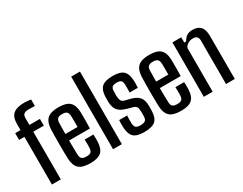

<svg xmlns="http://www.w3.org/2000/svg" viewBox="-88 -1317 2317 1833"><g transform="rotate(-30 1070.5 -400.5)"><path d="M74 0V-525.5H15.5V-600H74V-667Q73.5 -743 112.5 -776Q151.5 -809 236 -809Q252 -809 271.8 -807.2Q291.5 -805.5 308 -802.5V-730.5Q292.5 -731 274.5 -731.8Q256.5 -732.5 237 -732.5Q204 -732.5 187.8 -719.5Q171.5 -706.5 172 -674V-600H288V-525.5H172V0Z M496.5 8Q409 8 371.5 -25.8Q334 -59.5 330 -134.5Q329 -167.5 328.2 -210.2Q327.5 -253 327.5 -298.8Q327.5 -344.5 328.2 -387.8Q329 -431 330 -464Q334.5 -542 373.2 -575Q412 -608 495 -608Q579 -608 616 -574.8Q653 -541.5 656.5 -468Q657 -456.5 657.2 -425.5Q657.5 -394.5 657.2 -355.8Q657 -317 655.5 -282H426Q426 -243.5 426.8 -204.2Q427.5 -165 428.5 -124Q429.5 -92 445 -79.2Q460.5 -66.5 495 -66.5Q529.5 -66.5 543.8 -79.2Q558 -92 559.5 -124.5Q560.5 -139.5 560.5 -163.5Q560.5 -187.5 559 -215.5H655.5Q656.5 -201.5 657 -176Q657.5 -150.5 656.5 -134.5Q653 -58 616.5 -25Q580 8 496.5 8ZM426.5 -353.5H560.5Q560.5 -379 560.8 -404.5Q561 -430 560.5 -449.8Q560 -469.5 559.5 -477.5Q557.5 -509 542.5 -521.5Q527.5 -534 495 -534Q458.5 -534 444 -520.2Q429.5 -506.5 428.5 -477.5Q428 -447 427.2 -415.8Q426.5 -384.5 426.5 -353.5Z M748 0V-800H845V0Z M1089 8Q1007 8 973.2 -25.2Q939.5 -58.5 936.5 -134Q936 -156 936 -175.2Q936 -194.5 937.5 -212H1025Q1023.5 -182 1023.8 -161Q1024 -140 1024.5 -124Q1025.5 -92 1040.5 -79.2Q1055.5 -66.5 1089 -66.5Q1126.5 -66.5 1142.8 -79.2Q1159 -92 1159.5 -124.5Q1160 -139 1160 -147.2Q1160 -155.5 1160 -163Q1160 -170.5 1159.5 -183Q1159 -213 1150.2 -228.5Q1141.5 -244 1115 -251.5L1055 -268Q1013 -280 986.8 -297.8Q960.5 -315.5 948 -344Q935.5 -372.5 934.5 -416.5Q934.5 -431.5 934.5 -442Q934.5 -452.5 934.5 -464.5Q936 -541 971.5 -574.5Q1007 -608 1094.5 -608Q1175.5 -608 1210 -575.5Q1244.5 -543 1247.5 -467Q1248 -456 1247.8 -430.2Q1247.5 -404.5 1246 -389.5H1155.5Q1156.5 -404 1156.5 -420.8Q1156.5 -437.5 1156.5 -452.8Q1156.5 -468 1156 -478Q1155 -509 1141.8 -521.2Q1128.5 -533.5 1094.5 -533.5Q1059.5 -533.5 1045.8 -521.2Q1032 -509 1031 -478Q1031 -470.5 1030.5 -457.5Q1030 -444.5 1030 -425.5Q1031 -393.5 1039 -374.5Q1047 -355.5 1077 -347.5L1132.5 -333.5Q1193 -318.5 1222.5 -285.5Q1252 -252.5 1252 -187Q1252 -171.5 1251.8 -159.5Q1251.5 -147.5 1251 -132Q1249.5 -57 1213.2 -24.5Q1177 8 1089 8Z M1497 8Q1409.5 8 1372 -25.8Q1334.5 -59.5 1330.5 -134.5Q1329.5 -167.5 1328.8 -210.2Q1328 -253 1328 -298.8Q1328 -344.5 1328.8 -387.8Q1329.5 -431 1330.5 -464Q1335 -542 1373.8 -575Q1412.5 -608 1495.5 -608Q1579.5 -608 1616.5 -574.8Q1653.5 -541.5 1657 -468Q1657.5 -456.5 1657.8 -425.5Q1658 -394.5 1657.8 -355.8Q1657.5 -317 1656 -282H1426.5Q1426.5 -243.5 1427.2 -204.2Q1428 -165 1429 -124Q1430 -92 1445.5 -79.2Q1461 -66.5 1495.5 -66.5Q1530 -66.5 1544.2 -79.2Q1558.5 -92 1560 -124.5Q1561 -139.5 1561 -163.5Q1561 -187.5 1559.5 -215.5H1656Q1657 -201.5 1657.5 -176Q1658 -150.5 1657 -134.5Q1653.5 -58 1617 -25Q1580.5 8 1497 8ZM1427 -353.5H1561Q1561 -379 1561.2 -404.5Q1561.5 -430 1561 -449.8Q1560.5 -469.5 1560 -477.5Q1558 -509 1543 -521.5Q1528 -534 1495.5 -534Q1459 -534 1444.5 -520.2Q1430 -506.5 1429 -477.5Q1428.5 -447 1427.8 -415.8Q1427 -384.5 1427 -353.5Z M1748.5 0V-600H1846V-542.5H1866.5Q1884.5 -575 1908.5 -591.5Q1932.5 -608 1973 -608Q2031.5 -608 2060.8 -575.8Q2090 -543.5 2090 -471V0H1993V-479Q1992.5 -509 1978.5 -522.2Q1964.5 -535.5 1935 -535.5Q1907.5 -535.5 1881.8 -521Q1856 -506.5 1846 -481V0Z"/></g></svg>

Font: Big Shoulders Text Thin SemiBold
Style: Regular
Weight: 600
Version: Version 2.002